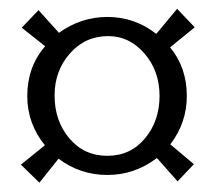

<svg xmlns="http://www.w3.org/2000/svg" viewBox="-20 -501 479 426"><path d="M101.1 -289.1Q101.1 -232.9 133.8 -194.1Q166.5 -155.3 218.3 -155.3Q269.5 -155.3 301.8 -194.1Q334 -232.9 334 -288.1Q334 -343.8 300.5 -382.3Q267.1 -420.9 220.2 -420.9Q168.9 -420.9 135 -382.3Q101.1 -343.8 101.1 -289.1ZM109.9 -148.9 67.4 -95.7 26.4 -135.7 79.6 -178.7Q40.5 -226.6 40.5 -288.1Q40.5 -352.5 80.1 -398.4L28.3 -439.5L65.4 -478.5L110.8 -428.2Q159.7 -463.4 218.3 -463.4Q278.8 -463.4 326.7 -425.8L373 -481.4L412.1 -440.4L357.4 -396Q394.5 -351.1 394.5 -288.1Q394.5 -228.5 357.9 -180.7L410.2 -136.7L374 -98.6L328.1 -150.4Q278.8 -112.8 218.3 -112.8Q157.7 -112.8 109.9 -148.9Z"/></svg>

Font: Libertinage
Style: f
Weight: 400
Designer: OSP
Foundry: OSP
Version: Version 1.0; 2008; OFL relea